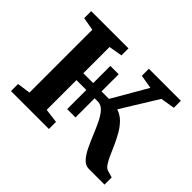

<svg xmlns="http://www.w3.org/2000/svg" viewBox="-122 -739 929 929"><g transform="rotate(45 343.0 -274.0)"><path d="M34.5 0V-48.5L103 -58V-488L35.5 -500V-548H290.5V-500L221 -488V-308.5H396.5L500.5 -488L430 -500V-548H649V-500L576 -488L460.5 -301Q487.5 -292.5 507.8 -272.5Q528 -252.5 543.2 -226.5Q558.5 -200.5 570.8 -173Q583 -145.5 593.8 -121Q604.5 -96.5 615.5 -79.8Q626.5 -63 639 -59.5L674.5 -49V0H567Q544 0 526.5 -19Q509 -38 494.5 -67.8Q480 -97.5 466.5 -130.8Q453 -164 438.5 -194Q424 -224 406.8 -242.8Q389.5 -261.5 366.5 -261.5H221V-58L294 -48.5V0ZM288.5 -130.5V-426H345.5V-130.5Z"/></g></svg>

Font: Merriweather 36pt SemiBold
Style: Regular
Weight: 600
Version: Version 2.100